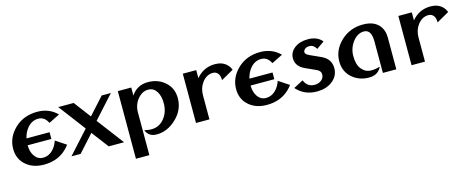

<svg xmlns="http://www.w3.org/2000/svg" viewBox="-39 -1184 4912 2022"><g transform="rotate(-15 2417.0 -173.5)"><path d="M306.2 9.8Q176.3 9.8 98.1 -69.3Q34.2 -134.3 34.2 -234.4Q34.2 -360.4 133.8 -455.1Q231 -546.9 379.4 -546.9Q507.8 -546.9 594.7 -460L474.6 -400.4Q439.5 -473.6 370.6 -473.6Q300.8 -473.6 252 -416Q212.4 -369.1 198.7 -305.2H450.2V-231.9H191.4Q191.4 -160.6 224.6 -112.8Q259.3 -63.5 314.9 -63.5Q384.8 -63.5 433.6 -121.1Q464.8 -158.2 480 -206.1L594.7 -130.4Q576.2 -105.5 551.8 -82Q456.1 9.8 306.2 9.8Z M606.9 0 828.1 -244.6 606.9 -537.1H774.9L914.1 -353L1080.6 -537.1H1180.7L959.5 -292.5L1180.7 0H1013.2L873.5 -184.6L707 0Z M1535.2 9.8Q1483.4 9.8 1452.6 -17.1Q1433.6 -33.7 1418.9 -63L1422.4 -66.4Q1459 -57.1 1495.6 -57.1Q1578.6 -57.1 1632.8 -121.1Q1690.9 -189.9 1690.9 -290.5Q1690.9 -373.5 1655.3 -423.8Q1623 -469.7 1568.4 -469.7Q1514.2 -469.7 1471.7 -429.7Q1402.8 -364.3 1402.8 -264.2V200.2H1256.3V-537.1H1402.8V-449.7Q1467.3 -546.9 1585.4 -546.9Q1705.6 -546.9 1783.7 -467.8Q1847.7 -402.8 1847.7 -302.7Q1847.7 -175.3 1749 -82Q1651.9 9.8 1535.2 9.8Z M1964.8 0V-537.1H2111.3V-449.7Q2192.4 -546.9 2316.4 -546.9Q2396.5 -546.9 2444.8 -500Q2469.7 -476.1 2481.9 -441.4L2346.7 -364.7Q2346.7 -409.2 2330.6 -433.1Q2309.6 -463.9 2272.5 -463.9Q2202.1 -463.9 2153.3 -397.9Q2111.3 -341.8 2111.3 -262.7V0Z M2736.8 9.8Q2606.9 9.8 2528.8 -69.3Q2464.8 -134.3 2464.8 -234.4Q2464.8 -360.4 2564.5 -455.1Q2661.6 -546.9 2810.1 -546.9Q2938.5 -546.9 3025.4 -460L2905.3 -400.4Q2870.1 -473.6 2801.3 -473.6Q2731.4 -473.6 2682.6 -416Q2643.1 -369.1 2629.4 -305.2H2880.9V-231.9H2622.1Q2622.1 -160.6 2655.3 -112.8Q2689.9 -63.5 2745.6 -63.5Q2815.4 -63.5 2864.3 -121.1Q2895.5 -158.2 2910.6 -206.1L3025.4 -130.4Q3006.8 -105.5 2982.4 -82Q2886.7 9.8 2736.8 9.8Z M3282.7 9.8Q3146 9.8 3059.6 -87.9L3165 -143.1Q3196.8 -64.5 3277.3 -64.5Q3328.1 -64.5 3358.4 -95.7Q3381.3 -119.1 3381.3 -151.9Q3381.3 -189.5 3336.9 -209.5L3219.7 -262.7Q3126.5 -305.2 3126.5 -393.6Q3126.5 -459.5 3184.1 -503.9Q3240.2 -546.9 3329.6 -546.9Q3432.1 -546.9 3484.4 -481.9L3400.4 -422.9Q3373.5 -472.7 3327.6 -472.7Q3296.9 -472.7 3279.3 -459Q3259.8 -443.4 3259.8 -422.9Q3259.8 -401.4 3306.6 -380.4L3420.9 -328.6Q3521.5 -283.2 3521.5 -181.6Q3521.5 -92.8 3445.3 -37.1Q3380.9 9.8 3282.7 9.8Z M4148.9 0H4002.4V-341.8Q4002.4 -409.2 3981.9 -441.4Q3961.4 -473.6 3921.4 -473.6Q3856.9 -473.6 3807.6 -416Q3747.1 -344.2 3747.1 -251Q3747.1 -157.2 3787.1 -108.4Q3829.6 -57.1 3891.6 -57.1Q3941.4 -57.1 3982.9 -71.3L3986.3 -67.9Q3973.6 -42.5 3951.7 -22.9Q3915 9.8 3852.1 9.8Q3731.9 9.8 3653.8 -69.3Q3589.8 -134.3 3589.8 -234.4Q3589.8 -360.4 3688.7 -453.6Q3787.6 -546.9 3930.2 -546.9Q4035.2 -546.9 4091.8 -493.2Q4148.9 -439.5 4148.9 -344.2Z M4314.9 0V-537.1H4461.4V-449.7Q4542.5 -546.9 4666.5 -546.9Q4746.6 -546.9 4794.9 -500Q4819.8 -476.1 4832 -441.4L4696.8 -364.7Q4696.8 -409.2 4680.7 -433.1Q4659.7 -463.9 4622.6 -463.9Q4552.2 -463.9 4503.4 -397.9Q4461.4 -341.8 4461.4 -262.7V0Z"/></g></svg>

Font: Klaudia
Style: Bold
Weight: 700
Designer: Wojciech Kalinowski "wmk69" (wmk69@o2.pl)
Foundry: Wojciech Kalinowski "wmk69" (wmk69@o2.pl)
Version: Version 3.1.0; 2021-05-10